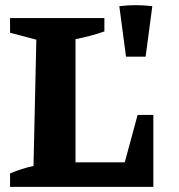

<svg xmlns="http://www.w3.org/2000/svg" viewBox="-20 -725 693 745"><path d="M514 -279H575V0H19V-52Q63 -71 110 -81L121 -571L19 -598V-655H385V-603Q334 -585 273 -573V-95H464ZM469 -505 443 -701Q507 -709 571 -701L545 -505Z"/></svg>

Font: Piazzolla SC
Style: Bold
Weight: 700
Designer: Juan Pablo del Peral
Foundry: Huerta Tipografica
Version: Version 1.330